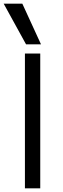

<svg xmlns="http://www.w3.org/2000/svg" viewBox="-32 -1020 341 1040"><path d="M103 0V-730H186V0ZM109 -780 -12 -1000H89L190 -780Z"/></svg>

Font: M PLUS 2 Thin
Style: Regular
Weight: 400
Version: Version 1.001